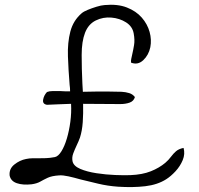

<svg xmlns="http://www.w3.org/2000/svg" viewBox="-20 -721 824 797"><path d="M470 54Q427 51 387.5 41.5Q348 32 315 24Q287 16 264 11Q241 6 226 7Q195 9 178 17Q161 25 147 33Q133 41 111 44Q75 48 50 39.5Q25 31 20 8Q17 -20 39.5 -38Q62 -56 88 -61Q102 -64 114.5 -64Q127 -64 139 -64Q154 -64 170.5 -64.5Q187 -65 208 -69Q222 -72 235 -93Q248 -114 257.5 -146Q267 -178 272 -215.5Q277 -253 275 -290Q241 -289 221 -288Q201 -287 175 -286Q156 -289 159 -307Q162 -325 175 -339Q185 -343 198.5 -343Q212 -343 229 -343Q238 -342 249 -342Q260 -342 271 -342Q271 -349 270.5 -355.5Q270 -362 269 -369Q264 -430 262 -487Q260 -544 272 -590Q284 -636 319 -666Q327 -673 344 -680Q361 -687 380.5 -693Q400 -699 414 -700Q468 -705 506.5 -690Q545 -675 568.5 -648Q592 -621 601 -588.5Q610 -556 604 -525Q597 -492 574.5 -471Q552 -450 524 -461Q523 -469 525 -477.5Q527 -486 529 -496Q533 -513 536.5 -534Q540 -555 535 -582Q530 -611 503.5 -628Q477 -645 442.5 -648Q408 -651 377.5 -636Q347 -621 333 -585Q319 -549 319 -492.5Q319 -436 322 -374Q323 -365 323 -357Q323 -349 324 -340Q338 -340 352.5 -340.5Q367 -341 381 -341Q405 -341 430 -341Q455 -341 485 -340Q502 -339 516.5 -334.5Q531 -330 540 -318Q535 -301 518 -295Q501 -289 479 -289Q437 -289 402.5 -289.5Q368 -290 325 -290Q326 -250 323.5 -214Q321 -178 312 -150Q309 -142 305.5 -133.5Q302 -125 298 -117Q290 -100 284 -84Q278 -68 281 -52Q285 -32 313 -20Q341 -8 380.5 -2Q420 4 458.5 5.5Q497 7 521 6Q571 4 606 -10Q641 -24 666 -45Q680 -57 689.5 -70Q699 -83 710.5 -93Q722 -103 742 -107Q749 -82 738.5 -56.5Q728 -31 708.5 -10Q689 11 670 23Q634 46 583 52Q532 58 470 54Z"/></svg>

Font: Yuji Hentaigana Akari
Style: Regular
Weight: 400
Designer: Kataoka Yuji
Foundry: Kinuta Font Factory
Version: Version 3.002